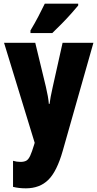

<svg xmlns="http://www.w3.org/2000/svg" viewBox="-20 -786 531 1046"><path d="M2 -553H172L230 -313Q236 -288 240.5 -262.5Q245 -237 246 -220H250Q252 -237 256 -258.5Q260 -280 267 -311L321 -553H489L322 35Q290 148 243 194Q196 240 121 240Q102 240 84.5 238Q67 236 51 232V90Q71 96 91 96Q111 96 123 89.5Q135 83 144.5 62.5Q154 42 166 2L169 -8ZM406 -756Q392 -739 368.5 -712.5Q345 -686 317.5 -658Q290 -630 265 -606H146V-620Q170 -660 189 -696.5Q208 -733 224 -766H406Z"/></svg>

Font: Noto Sans Khmer UI ExtraCondensed Black
Style: Regular
Weight: 900
Width: 2
Designer: Danh Hong and the Monotype Design Team
Foundry: Monotype Imaging Inc.
Version: Version 2.002; ttfautohint (v1.8.4.7-5d5b)